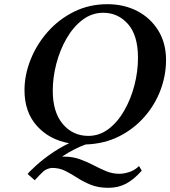

<svg xmlns="http://www.w3.org/2000/svg" viewBox="-20 -678 813 917"><path d="M134 130Q167 97 213.5 63.5Q260 30 310 6Q215 -11 156 -77Q97 -143 97 -247Q97 -320 126 -393Q155 -466 208 -526Q261 -586 333.5 -622Q406 -658 493 -658Q572 -658 635 -625.5Q698 -593 735.5 -533Q773 -473 773 -391Q773 -318 746.5 -247.5Q720 -177 669.5 -119.5Q619 -62 548.5 -26.5Q478 9 389 12Q366 20 337 34.5Q308 49 276 70Q281 70 286 70Q327 70 361.5 82.5Q396 95 426.5 111Q457 127 487 139.5Q517 152 550 152Q572 152 598 143.5Q624 135 644 115L657 137Q620 179 582.5 199Q545 219 498 219Q449 219 413.5 204.5Q378 190 349.5 171.5Q321 153 292.5 138.5Q264 124 229 124Q223 124 212.5 127Q202 130 190 138Q167 159 146 183L112 153Q121 141 134 130ZM473 -617Q419 -617 374.5 -583.5Q330 -550 298 -494.5Q266 -439 249 -373.5Q232 -308 232 -245Q232 -142 280 -85.5Q328 -29 402 -29Q455 -29 498.5 -62Q542 -95 573.5 -150Q605 -205 622 -270.5Q639 -336 639 -402Q639 -509 591.5 -563Q544 -617 473 -617Z"/></svg>

Font: Libertinus Serif Semibold Italic
Style: Regular
Weight: 600
Italic angle: -11.5°
Designer: Philipp H. Poll, Khaled Hosny
Foundry: Caleb Maclennan
Version: Version 7.051;RELEASE